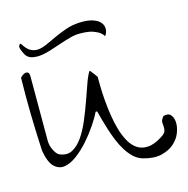

<svg xmlns="http://www.w3.org/2000/svg" viewBox="-106 -827 915 932"><g transform="rotate(-15 351.0 -361.0)"><path d="M500 -7.8Q476.6 -14.6 457 -32.7Q437.5 -50.8 421.9 -75.7Q406.2 -100.6 394.5 -129.4Q382.8 -158.2 373.5 -187Q364.3 -215.8 357.4 -241.2Q350.6 -266.6 345.7 -285.2H337.9Q326.2 -259.8 302.2 -224.1Q278.3 -188.5 249 -155.3Q219.7 -122.1 187 -97.7Q154.3 -73.2 125 -68.8Q95.7 -64.5 72.3 -86.4Q48.8 -108.4 38.1 -168.9Q33.2 -261.7 31.2 -353.5Q29.3 -445.3 31.2 -538.1Q34.2 -542 41.5 -547.9Q48.8 -553.7 56.6 -555.7Q64.5 -557.6 70.8 -553.2Q77.1 -548.8 77.1 -531.2V-208Q77.1 -199.2 79.6 -187.5Q82 -175.8 87.4 -164.6Q92.8 -153.3 99.6 -144Q106.4 -134.8 115.2 -130.9Q150.4 -116.2 178.7 -131.3Q207 -146.5 230 -179.7Q252.9 -212.9 272 -258.3Q291 -303.7 306.6 -347.7Q322.3 -391.6 335.4 -429.2Q348.6 -466.8 361.3 -485.4Q363.3 -484.4 365.7 -481Q368.2 -477.5 369.1 -476.6Q372.1 -472.7 380.9 -461.4Q389.6 -450.2 391.6 -446.3Q391.6 -428.7 392.1 -397.9Q392.6 -367.2 395.5 -330.6Q398.4 -293.9 404.3 -254.4Q410.2 -214.8 420.4 -178.7Q430.7 -142.6 446.8 -113.8Q462.9 -85 485.8 -69.8Q508.8 -54.7 539.6 -56.2Q570.3 -57.6 611.3 -83Q631.8 -95.7 635.7 -106.4Q639.6 -117.2 638.7 -128.4Q637.7 -139.6 637.2 -151.4Q636.7 -163.1 650.4 -179.7Q674.8 -187.5 687.5 -173.8Q700.2 -160.2 701.7 -135.7Q703.1 -111.3 691.9 -82.5Q680.7 -53.7 655.8 -32.2Q630.9 -10.7 592.3 -1.5Q553.7 7.8 500 -7.8ZM66.4 -696.3Q67.4 -697.3 69.8 -698.2Q72.3 -699.2 73.2 -698.2Q90.8 -668 109.9 -657.7Q128.9 -647.5 149.9 -649.9Q170.9 -652.3 194.8 -663.6Q218.8 -674.8 246.6 -687.5Q274.4 -700.2 305.2 -710.9Q335.9 -721.7 372.1 -723.6Q413.1 -725.6 439 -717.3Q464.8 -709 477.1 -694.8Q489.3 -680.7 489.7 -664.1Q490.2 -647.5 481.4 -632.8Q477.5 -626 475.1 -631.3Q472.7 -636.7 462.4 -645.5Q452.1 -654.3 428.7 -663.1Q405.3 -671.9 359.4 -671.9Q337.9 -671.9 311 -664.6Q284.2 -657.2 255.9 -647.5Q227.5 -637.7 199.2 -628.9Q170.9 -620.1 146.5 -618.2Q122.1 -616.2 102.5 -622.6Q83 -628.9 73.2 -650.4Q71.3 -654.3 68.4 -660.6Q65.4 -667 63.5 -673.3Q61.5 -679.7 61.5 -685.5Q61.5 -691.4 66.4 -696.3Z"/></g></svg>

Font: Give You Glory
Style: Regular
Weight: 400
Designer: Kimberly Geswein
Foundry: Kimberly Geswein
Version: Version 1.002